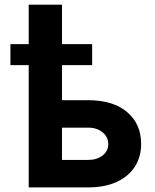

<svg xmlns="http://www.w3.org/2000/svg" viewBox="-20 -812 672 832"><path d="M379.3 -620.7V-529.8H25.2V-620.7ZM198.9 -377.8H361.9Q470.5 -377.8 531.1 -326.2Q591.6 -274.5 591.6 -188.2Q591.6 -132.1 564.3 -89.7Q536.9 -47.2 485.6 -23.6Q434.3 0 361.9 0H104.4V-791.9H248.6V-119H361.9Q399.9 -119 424.4 -138.1Q448.9 -157.3 449.2 -187.1Q448.9 -218.8 424.4 -238.8Q399.9 -258.9 361.9 -258.9H198.9Z"/></svg>

Font: InterMG
Style: Bold
Weight: 700
Designer: Rasmus Andersson
Foundry: rsms
Version: Version 3.019;December 26, 2023;FontCreator 15.0.0.2955 64-b